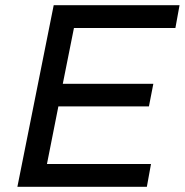

<svg xmlns="http://www.w3.org/2000/svg" viewBox="-20 -720 712 740"><path d="M656 -612H265L222 -397H571L554 -310H205L161 -88H562L546 0H47L187 -700H672Z"/></svg>

Font: Gontserrat
Style: Italic
Weight: 400
Italic angle: -11.3°
Designer: Julieta Ulanovsky
Foundry: Julieta Ulanovsky
Version: Version 6.001